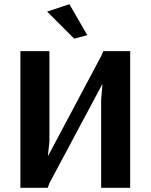

<svg xmlns="http://www.w3.org/2000/svg" viewBox="-20 -893 716 913"><path d="M204 -838 310 -873 395 -726 333 -709ZM599 -650V0H461V-420L467 -492H466L215 -22L207 0H77V-650H215V-219L208 -154H210L462 -628L471 -650Z"/></svg>

Font: ArsenalBold
Style: Bold
Weight: 700
Designer: Andrij Shevchenko
Foundry: Stairsfor.com
Version: Version 1.000